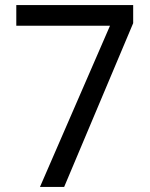

<svg xmlns="http://www.w3.org/2000/svg" viewBox="-20 -734 591 754"><path d="M412 -633H44V-714H503V-643L232 0H137Z"/></svg>

Font: guzrati15
Style: Regular
Weight: 400
Designer: Jelle Bosma - Monotype Design Team
Foundry: Monotype Imaging Inc.
Version: Version 2.006